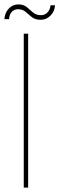

<svg xmlns="http://www.w3.org/2000/svg" viewBox="-32 -853 270 873"><path d="M76 0V-700H96V0ZM153 -763Q128 -763 113 -775Q98 -787 84.5 -799Q71 -811 50 -811Q34 -811 22.5 -800Q11 -789 9 -766H-12Q-10 -795 8 -814Q26 -833 51 -833Q75 -833 89.5 -821Q104 -809 118 -796.5Q132 -784 155 -784Q171 -784 183 -795.5Q195 -807 198 -829H218Q217 -802 198 -782.5Q179 -763 153 -763Z"/></svg>

Font: DM Sans 20pt Thin
Style: Regular
Weight: 250
Version: Version 4.004;gftools[0.9.30]